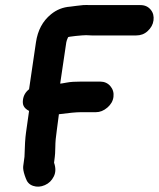

<svg xmlns="http://www.w3.org/2000/svg" viewBox="-20 -712 623 753"><path d="M356 -272C372 -272 387 -278 401 -290C415 -302 423 -316 425 -332C427 -348 423 -362 413 -374C403 -386 389 -392 373 -392H298C275 -392 256 -391 241 -388C226 -385 217 -384 216 -384L240 -546C241 -551 243 -558 247 -566C247 -567 257 -569 277 -571C297 -573 311 -574 318 -574C325 -574 332 -573 340 -573H514C531 -573 546 -578 559 -590C572 -602 580 -616 582 -632C584 -648 581 -662 571 -674C561 -686 548 -692 531 -692H357H333C324 -692 315 -693 306 -692L279 -689C270 -688 263 -687 256 -686C227 -684 202 -674 180 -656C147 -629 128 -593 121 -546L94 -362C80 -351 72 -337 70 -320C68 -303 71 -289 94 -277L82 -192C79 -171 77 -140 76 -97L71 -60C70 -51 72 -39 77 -24L81 -13C86 2 95 12 110 17C125 22 140 21 156 14C172 7 183 -4 191 -20C199 -36 199 -54 192 -74L193 -82C196 -102 197 -120 197 -137C197 -154 199 -176 203 -203L211 -264C249 -269 278 -272 297 -272Z"/></svg>

Font: AppleStorm
Style: XbdIta
Weight: 800
Foundry: Cannot Into Space Fonts
Version: Version 1.01